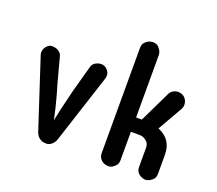

<svg xmlns="http://www.w3.org/2000/svg" viewBox="-126 -925 1250 1108"><g transform="rotate(20 499.5 -370.5)"><path d="M50.8 -461.4Q48.8 -467.8 48.8 -477.3Q48.8 -486.8 53 -496.6Q57.1 -506.3 64 -513.7Q78.6 -530.3 94.5 -530.3Q110.4 -530.3 119.6 -527.3Q128.9 -524.4 136.7 -519.5Q154.3 -507.8 158.2 -489.3L187.5 -379.9Q191.9 -361.3 199.2 -335.9L215.8 -279.3Q238.3 -199.2 251.5 -132.3Q259.8 -173.8 268.6 -210.9Q290 -301.3 297.9 -331.5L341.3 -489.3Q347.2 -517.1 379.4 -527.3Q388.7 -530.3 399.2 -530.3Q409.7 -530.3 419.4 -525.6Q429.2 -521 436 -513.2Q450.7 -496.6 450.7 -481.9Q450.7 -467.3 448.7 -461.4L311 -38.1Q305.2 -18.1 289.6 -4.2Q273.9 9.8 256.6 9.8Q239.3 9.8 229.2 5.9Q219.2 2 210.9 -4.9Q195.3 -18.6 189 -39.6Z M835 -293.9Q921.9 -258.8 921.9 -164.6V-47.4Q921.9 -23.4 909.7 -11.7Q876.5 20.5 841.3 4.9Q805.7 -10.3 805.7 -47.4V-163.1Q805.7 -187.5 793.5 -199.7Q772 -221.2 748.5 -221.2H691.9V-47.4Q691.9 -23.9 679.2 -11.7Q658.2 9.8 640.1 9.8Q622.1 9.8 611.3 5.1Q600.6 0.5 592.8 -6.8Q575.7 -23.4 575.7 -47.4V-692.4Q575.7 -716.3 588.4 -729.5Q608.9 -751 634.3 -751Q658.7 -751 670.4 -738.3Q691.9 -716.3 691.9 -692.4V-309.1H727.1L818.8 -498.5Q825.7 -514.2 840.3 -522.7Q855 -531.2 870.1 -531.2Q885.3 -531.2 898.9 -524.2Q912.6 -517.1 920.7 -502.9Q928.7 -488.8 928.7 -473.4Q928.7 -458 921.9 -445.8Z"/></g></svg>

Font: Supermercado
Style: Regular
Weight: 400
Designer: James Grieshaber
Foundry: James Grieshaber
Version: Version 1.002